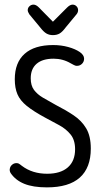

<svg xmlns="http://www.w3.org/2000/svg" viewBox="-20 -801 450 831"><path d="M177 -291Q207 -275 236.5 -259Q266 -243 285.5 -219Q305 -195 305 -155Q305 -104 273.5 -76.5Q242 -49 184 -49Q120 -49 75 -83Q65 -91 61 -93Q57 -95 51 -95Q41 -95 33 -88.5Q25 -82 23 -73Q20 -62 26 -52Q47 -21 85 -5.5Q123 10 183 10Q278 10 325.5 -32.5Q373 -75 373 -158Q373 -212 353 -245.5Q333 -279 298.5 -302Q264 -325 221 -347Q190 -364 165.5 -378.5Q141 -393 127 -412Q113 -431 113 -462Q113 -503 138.5 -525Q164 -547 212 -547Q252 -547 286 -527Q295 -522 300 -519.5Q305 -517 307.5 -516.5Q310 -516 313 -516Q326 -516 335 -525Q344 -534 344 -547Q344 -563 325 -576Q306 -589 275.5 -597.5Q245 -606 210 -606Q129 -606 86.5 -568Q44 -530 44 -458Q44 -420 55.5 -393Q67 -366 96 -342.5Q125 -319 177 -291ZM209 -707 148 -769Q136 -781 125 -781Q115 -781 107.5 -774Q100 -767 100 -757Q100 -750 107 -739L155 -681Q169 -663 181 -656Q193 -649 209 -649Q226 -649 238 -656Q250 -663 264 -682L312 -740Q318 -748 318 -757Q318 -767 311 -774Q304 -781 294 -781Q283 -781 270 -768Z"/></svg>

Font: Beiruti
Style: Regular
Weight: 400
Designer: Arlette Boutros
Foundry: Boutros
Version: Version 1.41